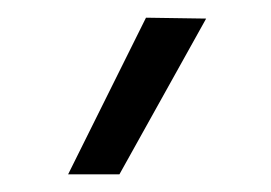

<svg xmlns="http://www.w3.org/2000/svg" viewBox="-20 -933 306 217"><path d="M57 -736 145 -913 213 -912 115 -736Z"/></svg>

Font: Matangi
Style: Regular
Weight: 400
Designer: Prashant Pant
Foundry: The Graphic Ant
Version: Version 3.002